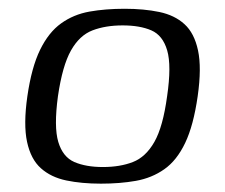

<svg xmlns="http://www.w3.org/2000/svg" viewBox="-20 -424 526 449"><path d="M216 5.5Q170.7 5.5 135 -2Q99.2 -9.5 75.7 -30.5Q52.1 -51.4 43.3 -92.1Q34.5 -132.8 44 -199Q53.8 -266.7 73.8 -307.6Q93.8 -348.5 122.9 -369.3Q151.9 -390.2 189.3 -396.9Q226.7 -403.5 271.4 -403.5Q316.6 -403.5 352.5 -396Q388.4 -388.5 411.4 -367.5Q434.5 -346.6 443.1 -306Q451.8 -265.4 442.3 -199Q432.5 -130.5 413 -89.7Q393.5 -48.8 364.3 -28.3Q335.2 -7.8 297.9 -1.1Q260.7 5.5 216 5.5ZM220.5 -33.4Q260.8 -33.4 290.8 -45.1Q320.9 -56.8 341 -92.1Q361.1 -127.3 370.8 -199Q381.3 -270.7 371 -306Q360.7 -341.4 333.9 -353Q307.1 -364.6 266.8 -364.6Q226.8 -364.6 196.4 -353Q166 -341.4 146 -306Q126 -270.7 115.5 -199Q105.8 -127.3 116.3 -92.1Q126.9 -56.8 153.9 -45.1Q181 -33.4 220.5 -33.4Z"/></svg>

Font: Genos Thin
Style: Italic
Weight: 100
Italic angle: -8°
Designer: Robert E. Leuschke
Foundry: Robert E. Leuschke
Version: Version 1.010